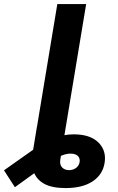

<svg xmlns="http://www.w3.org/2000/svg" viewBox="-154 -748 597 972"><path d="M177.7 204.1Q108.4 204.1 68.8 181.9Q29.3 159.7 15.9 119.6Q2.4 79.6 11.2 25.9L32.7 -105H178.7L151.4 59.1Q147 85.9 160.4 99.6Q173.8 113.3 195.8 113.3Q215.8 113.3 231 102.1Q246.1 90.8 249 72.8Q252 55.7 242.2 43.7Q232.4 31.7 208.5 29.8Q193.4 28.8 177 33Q160.6 37.1 139.2 48.3Q117.7 59.6 86.9 80.1L-78.6 199.7L-133.8 114.3L25.9 1.5Q66.9 -28.3 117.2 -48.1Q167.5 -67.9 218.8 -67.9Q302.2 -67.9 344 -26.9Q385.7 14.2 375.5 77.1Q365.7 136.7 314.5 170.4Q263.2 204.1 177.7 204.1ZM282.2 -727.5 161.6 0H15.6L136.2 -727.5Z"/></svg>

Font: Inter 17pt
Style: Bold Italic
Weight: 700
Italic angle: -9.3988°
Version: Version 4.001;git-66647c0bb